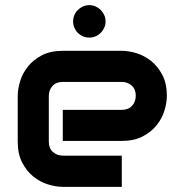

<svg xmlns="http://www.w3.org/2000/svg" viewBox="-20 -725 693 745"><path d="M627.4 -353Q627.4 -326.7 618.2 -296.1Q608.9 -265.6 588.1 -239.5Q567.4 -213.4 533.9 -195.8Q500.5 -178.2 452.6 -178.2H223.6V-298.8H452.6Q478.5 -298.8 492.7 -314.7Q506.8 -330.6 506.8 -354Q506.8 -378.9 491 -393.1Q475.1 -407.2 452.6 -407.2H223.6Q197.8 -407.2 183.6 -391.4Q169.4 -375.5 169.4 -352.1V-174.8Q169.4 -149.4 185.3 -135.3Q201.2 -121.1 224.6 -121.1H452.6V0H223.6Q197.3 0 166.7 -9.3Q136.2 -18.6 110.1 -39.3Q84 -60.1 66.4 -93.5Q48.8 -127 48.8 -174.8V-353Q48.8 -379.4 58.1 -409.9Q67.4 -440.4 88.1 -466.6Q108.9 -492.7 142.3 -510.3Q175.8 -527.8 223.6 -527.8H452.6Q479 -527.8 509.5 -518.6Q540 -509.3 566.2 -488.5Q592.3 -467.8 609.9 -434.3Q627.4 -400.9 627.4 -353ZM389.6 -642.1Q389.6 -628.9 384.5 -617.4Q379.4 -606 370.8 -597.4Q362.3 -588.9 350.8 -584Q339.4 -579.1 326.7 -579.1Q313.5 -579.1 302 -584Q290.5 -588.9 282 -597.4Q273.4 -606 268.6 -617.4Q263.7 -628.9 263.7 -642.1Q263.7 -654.8 268.6 -666.3Q273.4 -677.7 282 -686.3Q290.5 -694.8 302 -700Q313.5 -705.1 326.7 -705.1Q339.4 -705.1 350.8 -700Q362.3 -694.8 370.8 -686.3Q379.4 -677.7 384.5 -666.3Q389.6 -654.8 389.6 -642.1Z"/></svg>

Font: Audiowide
Style: Regular
Weight: 400
Version: Version 1.003